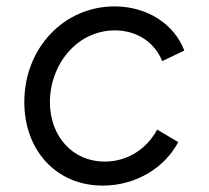

<svg xmlns="http://www.w3.org/2000/svg" viewBox="-20 -568 652 600"><path d="M301 12C405 12 495 -44 537 -124L471 -163C439 -103 379 -63 307 -63C208 -63 136 -141 136 -249C136 -367 221 -473 339 -473C410 -473 464 -434 487 -377L556 -410C525 -492 441 -548 338 -548C180 -548 56 -418 56 -249C56 -98 156 12 301 12Z"/></svg>

Font: Mluvka
Style: Italic
Weight: 400
Italic angle: -8°
Designer: Modified by Jiří Krblich, Original typeface by Gumpita Rahayu
Foundry: Gumpita Rahayu & Jiří Krblich
Version: Version 2.000;Glyphs 3.1.1 (3134)